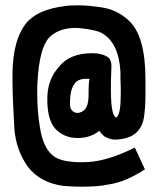

<svg xmlns="http://www.w3.org/2000/svg" viewBox="-20 -679 594 722"><path d="M389 -462Q400 -449 399 -428L398 -399Q397 -382 397 -341Q397 -241 418 -237Q434 -250 434 -320Q435 -342 433 -380V-408Q427 -519 362 -555H363Q341 -566 291 -572Q275 -574 264 -574Q201 -574 165 -538Q128 -498 121 -372Q120 -357 120 -327Q120 -260 130 -201Q143 -116 187 -88Q219 -69 286 -69L315 -70Q388 -75 487 -124L525 -42Q449 7 386 15Q351 23 287 23Q251 23 218 20Q130 8 84 -53Q40 -116 34 -195Q27 -314 27 -376V-406Q29 -528 77 -590Q119 -643 223 -656Q238 -659 274 -659Q310 -659 357 -652Q419 -644 464 -602Q527 -545 527 -380V-326Q527 -273 521 -236Q507 -156 412 -154Q393 -154 371 -167Q360 -178 353 -187Q320 -160 272 -160Q220 -160 187 -196Q156 -232 158 -315Q160 -380 200 -426Q241 -479 327 -479Q363 -479 386 -464ZM243 -286Q243 -268 256 -259Q269 -250 286 -258Q313 -269 313 -320Q313 -382 318 -382Q271 -387 257 -359Q243 -337 243 -289Z"/></svg>

Font: Londrina Solid
Style: Regular
Weight: 400
Designer: Marcelo Magalhaes
Foundry: Marcelo Magalh„es
Version: Version 1.001 2011